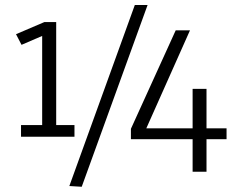

<svg xmlns="http://www.w3.org/2000/svg" viewBox="-20 -670 950 749"><path d="M199.2 -182.1H270.5V-136.7H62V-182.1H144.5V-529.8L64 -495.1L42.5 -536.6L153.3 -584H199.2ZM555.7 -650.4 298.8 58.6 250.5 55.7 505.9 -650.4ZM731.4 0V-127H490.7V-167.5L665.5 -551.8H721.2L550.8 -169.4H731.4V-323.2H785.6V-169.4H863.8V-127H785.6V0Z"/></svg>

Font: Anaheim
Style: Regular
Weight: 400
Designer: vernon adams
Foundry: vernon adams
Version: Version 1.002; ttfautohint (v0.93.5-3d13) -l 8 -r 50 -G 200 